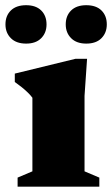

<svg xmlns="http://www.w3.org/2000/svg" viewBox="-36 -700 420 720"><path d="M290.5 -479.5 281 -340.5V-57.5L336.5 -34V0H30V-34L85.5 -57.5V-333.5Q78.5 -343 68.2 -353Q58 -363 45.5 -373Q33 -383 19.5 -392.5V-424L247 -479.5ZM62 -536.5Q25 -536.5 4.8 -556.8Q-15.5 -577 -15.5 -608.5Q-15.5 -641 4.8 -660.8Q25 -680.5 62 -680.5Q98.5 -680.5 118.5 -660.8Q138.5 -641 138.5 -608.5Q138.5 -577 118.5 -556.8Q98.5 -536.5 62 -536.5ZM287.5 -536.5Q251 -536.5 230.8 -556.8Q210.5 -577 210.5 -608.5Q210.5 -641 230.8 -660.8Q251 -680.5 287.5 -680.5Q324.5 -680.5 344.5 -660.8Q364.5 -641 364.5 -608.5Q364.5 -577 344.5 -556.8Q324.5 -536.5 287.5 -536.5Z"/></svg>

Font: Newsreader ExtraBold
Style: Regular
Weight: 800
Designer: Hugues Gentile
Foundry: Production Type
Version: Version 1.003